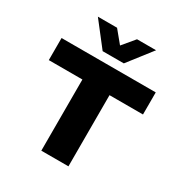

<svg xmlns="http://www.w3.org/2000/svg" viewBox="-212 -1101 1191 1257"><g transform="rotate(30 383.5 -472.5)"><path d="M281 0V-538H27V-705H739V-538H486V0ZM303 -765 163 -945H308L383 -854L459 -945H603L463 -765Z"/></g></svg>

Font: Nunito Sans 7pt SemiExpanded Black
Style: Regular
Weight: 900
Width: 6
Designer: Vernon Adams
Foundry: Vernon Adams
Version: Version 3.101;gftools[0.9.27]